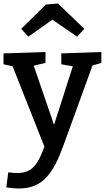

<svg xmlns="http://www.w3.org/2000/svg" viewBox="-26 -832 597 1093"><path d="M10 235 21 149Q36 151 48.5 152Q61 153 72 153Q118 153 146.5 134Q175 115 195.5 75.5Q216 36 237 -25L232 16L42 -464L54 -453L-6 -466V-528L233 -536V-474L156 -456L163 -467L297 -76L269 -82L392 -465L398 -453L323 -466V-528L551 -536V-474L486 -455L503 -466L334 -1Q314 55 291.5 99Q269 143 240.5 175Q212 207 173 224Q134 241 81 241Q50 241 10 235ZM135 -623 95 -668 235 -806 304 -812 454 -668 413 -623 230 -749 312 -748Z"/></svg>

Font: Bitter Thin SemiBold
Style: Regular
Weight: 600
Version: Version 2.002